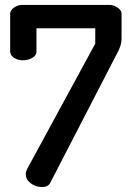

<svg xmlns="http://www.w3.org/2000/svg" viewBox="-20 -751 524 774"><path d="M470 -696V-593Q470 -567 451 -534L182 -13Q173 3 150 3Q124 3 104 -12Q84 -27 84 -49Q84 -59 89 -69L364 -575V-637H127V-543Q127 -528 110.5 -518Q94 -508 73 -508Q52 -508 36.5 -518Q21 -528 21 -543V-696Q21 -709 36 -720Q51 -731 68 -731H423Q439 -731 454.5 -720Q470 -709 470 -696Z"/></svg>

Font: AkaAcidDosis
Style: SemiBold
Weight: 600
Designer: Edgar Tolentino, Pablo Impallari, Igino Marini, Cyberella
Foundry: Edgar Tolentino, Pablo Impallari, Igino Marini, Cyberella
Version: Version 1.007